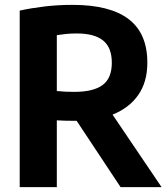

<svg xmlns="http://www.w3.org/2000/svg" viewBox="-20 -769 691 789"><path d="M61 0V-725.5Q109 -736 163.8 -742.5Q218.5 -749 278 -749Q431.5 -749 508.5 -690.5Q585.5 -632 585.5 -511.5Q585.5 -432 548 -378.5Q510.5 -325 442.5 -298L644 0H475.5L295 -272.5Q290 -272.5 285 -272.5Q263.5 -272.5 247 -273Q230.5 -273.5 213.5 -274.5V0ZM286 -391.5Q363.5 -391.5 401.5 -419.5Q439.5 -447.5 439.5 -511Q439.5 -573.5 403.8 -602.5Q368 -631.5 295.5 -631.5Q271 -631.5 251.5 -629.5Q232 -627.5 213.5 -624.5V-395Q232.5 -393 249 -392.2Q265.5 -391.5 286 -391.5Z"/></svg>

Font: Encode Sans SmCnd
Style: Bold
Weight: 700
Width: 4
Designer: Multiple Designers
Foundry: Impallari Type
Version: Version 3.002; ttfautohint (v1.8.3) -l 8 -r 50 -G 200 -x 14 